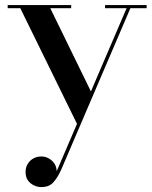

<svg xmlns="http://www.w3.org/2000/svg" viewBox="-20 -480 604 762"><path d="M179.5 -447.5 346.5 -105.5 290.5 21.5 60.5 -447.5H10.5V-460H262.5V-447.5ZM562 -460V-447.5H497.5L222 195.5Q208 226 191.2 244.2Q174.5 262.5 144.5 262.5Q130 262.5 115.8 256.2Q101.5 250 91.5 236.8Q81.5 223.5 81.5 203Q81.5 184.5 90 170.5Q98.5 156.5 112.5 148.8Q126.5 141 144.5 141Q159.5 141 173.2 148.5Q187 156 195.8 169Q204.5 182 205 199.5L482.5 -447.5H397V-460Z"/></svg>

Font: Bodoni Moda 18pt Medium
Style: Regular
Weight: 500
Designer: Owen Earl
Foundry: indestructible type
Version: Version 2.004